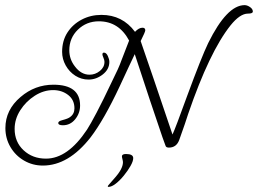

<svg xmlns="http://www.w3.org/2000/svg" viewBox="-20 -549 1005 748"><path d="M147 96Q107 96 73.5 76.5Q40 57 20.5 23.5Q1 -10 1 -50Q1 -121 60 -171Q116 -219 188 -219Q292 -219 292 -138Q292 -108 273 -84.5Q254 -61 225 -61Q207 -61 207 -70Q207 -77 223 -81Q246 -87 253 -93Q270 -105 270 -127Q270 -160 245.5 -179Q221 -198 187 -198Q150 -198 115.5 -176Q81 -154 59 -119.5Q37 -85 37 -47Q37 4 72 36.5Q107 69 159 69Q244 69 319 -44Q332 -64 356.5 -110.5Q381 -157 416 -231Q430 -259 439 -279Q448 -299 452 -311L483 -391Q443 -466 365 -466Q317 -466 283.5 -433.5Q250 -401 250 -353Q250 -318 272 -290Q296 -258 329 -258Q351 -258 369 -272.5Q387 -287 387 -308Q387 -315 383 -324Q379 -333 379 -337Q379 -344 385 -344Q394 -344 400 -331Q406 -318 406 -308Q406 -279 380.5 -259Q355 -239 325 -239Q297 -239 273.5 -254Q250 -269 236 -294Q222 -319 222 -347Q222 -390 242.5 -422Q263 -454 298 -472.5Q333 -491 375 -491Q457 -491 506 -425Q521 -441 535 -441Q546 -441 546 -431Q546 -425 528 -389Q549 -328 580 -237.5Q611 -147 652 -25Q663 -48 709 -175Q765 -327 791 -381Q864 -529 933 -529Q943 -529 954 -521.5Q965 -514 965 -504Q965 -496 946 -496Q915 -496 878 -450Q796 -347 713 -105Q709 -91 700 -65.5Q691 -40 678 -3Q667 26 638 26Q627 26 625 19L613 -14Q591 -78 564 -159Q537 -240 505 -338Q497 -322 482.5 -290.5Q468 -259 446 -212Q385 -82 333 -14Q247 96 147 96ZM401 179Q400 178 400 176Q400 175 407.5 166.5Q415 158 422 150Q442 128 450.5 112Q459 96 459 83Q459 81 458.5 78Q458 75 457 71Q456 67 455.5 64.5Q455 62 455 60Q455 51 471 51Q499 51 499 67Q499 79 488.5 97.5Q478 116 462.5 135Q447 154 431 166.5Q415 179 403 179Z"/></svg>

Font: Petemoss
Style: Regular
Weight: 400
Designer: Robert E. Leuschke
Foundry: Robert E. Leuschke
Version: Version 1.010; ttfautohint (v1.8.3)